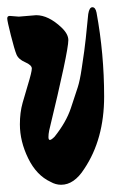

<svg xmlns="http://www.w3.org/2000/svg" viewBox="-30 -555 328 531"><path d="M70 -513Q104 -513 140 -479Q159 -461 159 -444Q159 -413 106 -194Q104 -184 104 -176Q104 -168 108 -168Q112 -168 121 -177Q153 -217 166 -256Q179 -295 185 -313.5Q191 -332 196 -366Q201 -400 203 -414Q206 -433 214 -516Q217 -535 225.5 -535Q234 -535 237 -520Q258 -406 258 -288Q258 -170 203 -88Q175 -44 139 -44Q124 -44 110 -52Q71 -70 48 -117Q25 -164 25 -211Q25 -244 32.5 -270.5Q40 -297 47 -320Q58 -356 58 -365.5Q58 -375 39.5 -383Q21 -391 15.5 -404.5Q10 -418 0 -457.5Q-10 -497 -10 -504Q-10 -511 -3 -511L22 -509Z"/></svg>

Font: Zhi Mang Xing
Style: Regular
Weight: 400
Designer: ZhongQi
Foundry: ZhongQi
Version: Version 2.001